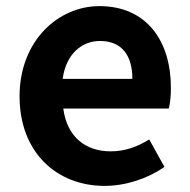

<svg xmlns="http://www.w3.org/2000/svg" viewBox="-20 -594 621 628"><path d="M322 14C392 14 463 -10 518 -48L468 -138C428 -113 388 -99 342 -99C259 -99 199 -147 187 -239H532C536 -252 539 -279 539 -306C539 -461 459 -574 305 -574C171 -574 44 -461 44 -279C44 -95 166 14 322 14ZM185 -336C196 -418 248 -460 307 -460C379 -460 413 -412 413 -336Z"/></svg>

Font: Noto Sans Mono CJK JP Bold
Style: Regular
Weight: 700
Designer: Ryoko NISHIZUKA (kana & ideographs); Paul D. Hunt (Latin, Greek & Cyrillic); Wenlong ZHANG (bopomofo); Sandoll Communica
Foundry: Adobe Systems Incorporated
Version: Version 1.004;PS 1.004;hotconv 1.0.82;makeotf.lib2.5.63406